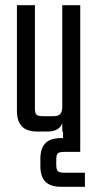

<svg xmlns="http://www.w3.org/2000/svg" viewBox="-20 -505 373 737"><path d="M45 -485H114V-90Q114 -71 120 -65Q126 -59 145 -59H185Q203 -59 211 -67Q219 -75 219 -95V-129H223V-61Q223 -27 206.5 -13.5Q190 0 164 0H124Q84 0 64.5 -19.5Q45 -39 45 -79ZM219 -485H288V0H219V-52V-59ZM135 104Q135 64 154.5 44.5Q174 25 214 25H288V78H228Q209 78 202.5 83Q196 88 196 108V128Q196 147 202.5 152.5Q209 158 228 158H306V212H214Q174 212 154.5 192.5Q135 173 135 133ZM288 28H222V-10H288Z"/></svg>

Font: Teko Variable Light
Style: Regular
Weight: 300
Designer: Manushi Parikh, Jonny Pinhorn
Foundry: Indian Type Foundry
Version: Version 3.000